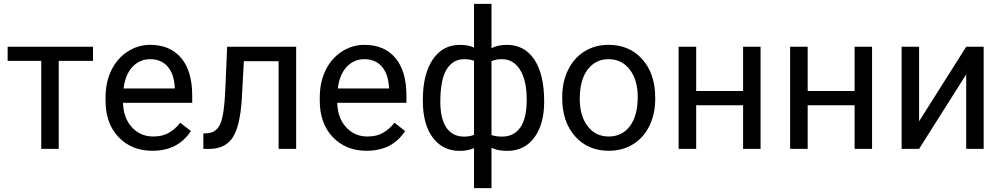

<svg xmlns="http://www.w3.org/2000/svg" viewBox="-20 -770 5184 993"><path d="M460.9 -455.1H283.7V0H193.4V-455.1H19.5V-528.3H460.9Z M768.1 9.8Q660.6 9.8 593.3 -60.8Q525.9 -131.3 525.9 -249.5V-266.1Q525.9 -344.7 555.9 -406.5Q585.9 -468.3 639.9 -503.2Q693.8 -538.1 756.8 -538.1Q859.9 -538.1 917 -470.2Q974.1 -402.3 974.1 -275.9V-238.3H616.2Q618.2 -160.2 661.9 -112.1Q705.6 -64 772.9 -64Q820.8 -64 854 -83.5Q887.2 -103 912.1 -135.3L967.3 -92.3Q900.9 9.8 768.1 9.8ZM756.8 -463.9Q702.1 -463.9 665 -424.1Q627.9 -384.3 619.1 -312.5H883.8V-319.3Q879.9 -388.2 846.7 -426Q813.5 -463.9 756.8 -463.9Z M1511.7 -528.3V0H1420.9V-453.6H1241.2L1230.5 -255.9Q1221.7 -119.6 1184.8 -61Q1147.9 -2.4 1067.9 0H1031.7V-79.6L1057.6 -81.5Q1101.6 -86.4 1120.6 -132.3Q1139.6 -178.2 1145 -302.2L1154.8 -528.3Z M1876 9.8Q1768.6 9.8 1701.2 -60.8Q1633.8 -131.3 1633.8 -249.5V-266.1Q1633.8 -344.7 1663.8 -406.5Q1693.8 -468.3 1747.8 -503.2Q1801.8 -538.1 1864.7 -538.1Q1967.8 -538.1 2024.9 -470.2Q2082 -402.3 2082 -275.9V-238.3H1724.1Q1726.1 -160.2 1769.8 -112.1Q1813.5 -64 1880.9 -64Q1928.7 -64 1961.9 -83.5Q1995.1 -103 2020 -135.3L2075.2 -92.3Q2008.8 9.8 1876 9.8ZM1864.7 -463.9Q1810.1 -463.9 1772.9 -424.1Q1735.8 -384.3 1727.1 -312.5H1991.7V-319.3Q1987.8 -388.2 1954.6 -426Q1921.4 -463.9 1864.7 -463.9Z M2167 -254.4Q2167 -386.7 2218.3 -462.4Q2269.5 -538.1 2358.9 -538.1Q2400.4 -538.1 2431.6 -523.9V-750H2522V-521Q2556.2 -538.1 2602.1 -538.1Q2691.9 -538.1 2743.2 -462.4Q2794.4 -386.7 2794.4 -244.1Q2794.4 -127.4 2743.4 -58.6Q2692.4 10.3 2603 10.3Q2555.7 10.3 2522 -5.4V203.1H2431.6V-3.9Q2399.4 10.3 2357.9 10.3Q2269 10.3 2218 -58.6Q2167 -127.4 2167 -247.1ZM2704.1 -254.4Q2704.1 -354 2669.9 -408.9Q2635.7 -463.9 2575.7 -463.9Q2544.9 -463.9 2522 -454.1V-71.8Q2543.9 -63.5 2576.7 -63.5Q2637.2 -63.5 2670.7 -110.4Q2704.1 -157.2 2704.1 -254.4ZM2257.3 -244.1Q2257.3 -155.3 2289.1 -109.4Q2320.8 -63.5 2380.4 -63.5Q2408.7 -63.5 2431.6 -72.3V-455.6Q2411.1 -463.9 2381.3 -463.9Q2321.8 -463.9 2289.6 -410.6Q2257.3 -357.4 2257.3 -244.1Z M2887.7 -269Q2887.7 -346.7 2918.2 -408.7Q2948.7 -470.7 3003.2 -504.4Q3057.6 -538.1 3127.4 -538.1Q3235.4 -538.1 3302 -463.4Q3368.7 -388.7 3368.7 -264.6V-258.3Q3368.7 -181.2 3339.1 -119.9Q3309.6 -58.6 3254.6 -24.4Q3199.7 9.8 3128.4 9.8Q3021 9.8 2954.3 -64.9Q2887.7 -139.6 2887.7 -262.7ZM2978.5 -258.3Q2978.5 -170.4 3019.3 -117.2Q3060.1 -64 3128.4 -64Q3197.3 -64 3237.8 -117.9Q3278.3 -171.9 3278.3 -269Q3278.3 -356 3237.1 -409.9Q3195.8 -463.9 3127.4 -463.9Q3060.5 -463.9 3019.5 -410.6Q2978.5 -357.4 2978.5 -258.3Z M3913.6 0H3823.2V-225.6H3580.6V0H3489.7V-528.3H3580.6V-299.3H3823.2V-528.3H3913.6Z M4490.2 0H4399.9V-225.6H4157.2V0H4066.4V-528.3H4157.2V-299.3H4399.9V-528.3H4490.2Z M4977.1 -528.3H5067.4V0H4977.1V-385.3L4733.4 0H4643.1V-528.3H4733.4V-142.6Z"/></svg>

Font: Mardoto
Style: Regular
Weight: 400
Designer: Christian Robertson, Vahan Hovhannisyan
Foundry: Google
Version: Version 1.000